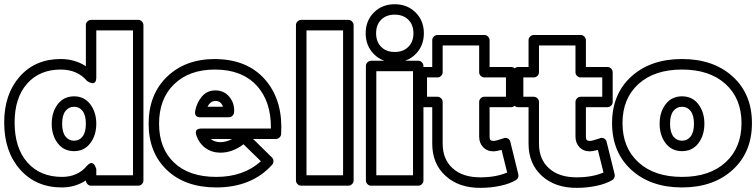

<svg xmlns="http://www.w3.org/2000/svg" viewBox="-40 -862 3611 917"><path d="M-20 -276.9Q-20 -412.1 54 -496.1Q127.9 -580.1 250 -580.1Q316.9 -580.1 370.1 -545.9V-742.2Q370.1 -752.9 377.9 -760Q385.7 -767.1 395 -767.1H620.1Q630.9 -767.1 637.9 -759.3Q645 -751.5 645 -742.2V0Q645 10.7 637.2 17.8Q629.4 24.9 620.1 24.9H395Q384.8 24.9 377.9 17.6Q371.1 10.3 370.1 0Q318.4 33.2 255.9 33.2Q131.3 33.2 55.7 -52.7Q-20 -138.7 -20 -276.9ZM29.8 -276.9Q29.8 -155.3 90.8 -86.2Q151.9 -17.1 255.9 -17.1Q331.5 -17.1 376 -70.8Q390.6 -86.4 400.4 -82.8Q410.2 -79.1 415 -67.4L419.9 -55.2V-24.9H595.2V-716.8H419.9V-491.2Q419.9 -478 415.3 -471.4Q410.6 -464.8 404.3 -464.8Q397.9 -464.8 391.6 -467Q385.3 -469.2 380.9 -472.2L376 -475.1Q329.6 -529.8 250 -529.8Q148.9 -529.8 89.4 -462.4Q29.8 -395 29.8 -276.9ZM314 -401.9Q362.3 -401.9 391.1 -364Q419.9 -326.2 419.9 -271Q419.9 -215.8 391.1 -178Q362.3 -140.1 314 -140.1Q264.6 -140.1 235.8 -177.7Q207 -215.3 207 -271Q207 -326.7 235.8 -364.3Q264.6 -401.9 314 -401.9ZM314 -189.9Q338.9 -189.9 354.5 -210.2Q370.1 -230.5 370.1 -271Q370.1 -311.5 354.5 -331.8Q338.9 -352.1 314 -352.1Q288.6 -352.1 272.7 -331.8Q256.8 -311.5 256.8 -271Q256.8 -230.5 272.7 -210.2Q288.6 -189.9 314 -189.9Z M669.9 -271Q669.9 -410.6 757.6 -495.4Q845.2 -580.1 986.8 -580.1Q990.7 -580.1 999.3 -579.6Q1007.8 -579.1 1011.7 -579.1Q1154.3 -570.8 1233.2 -473.4Q1312 -376 1302.7 -222.2Q1302.2 -211.9 1294.7 -205.1Q1287.1 -198.2 1277.8 -198.2H1168.9L1258.8 -109.9Q1266.1 -102.5 1266.1 -92.3Q1266.1 -82 1259.8 -75.2Q1162.1 33.2 993.2 33.2Q844.7 33.2 757.3 -49.8Q669.9 -132.8 669.9 -271ZM719.7 -271Q719.7 -153.3 791.5 -85.2Q863.3 -17.1 993.2 -17.1Q1123 -17.1 1206.1 -91.8L1123 -172.9Q1069.8 -132.8 1013.2 -132.8Q972.7 -132.8 942.1 -154.5Q911.6 -176.3 897.9 -214.8Q894.5 -225.6 895.5 -232.4Q896.5 -239.3 900.6 -242.4Q904.8 -245.6 909.7 -246.8Q914.6 -248 918.5 -248H921.9H1253.9Q1255.4 -379.4 1184.6 -454.6Q1113.8 -529.8 986.8 -529.8Q863.8 -529.8 791.7 -460Q719.7 -390.1 719.7 -271ZM892.1 -332Q900.4 -373.5 925 -401.9Q949.7 -430.2 988.8 -430.2Q1030.3 -430.2 1055.7 -399.2Q1081.1 -368.2 1078.1 -325.2Q1077.1 -316.4 1070.1 -309.1Q1063 -301.8 1052.7 -301.8H917Q887.7 -301.8 892.1 -332ZM951.2 -352.1H1024.9Q1016.1 -379.9 988.8 -379.9Q964.8 -379.9 951.2 -352.1ZM966.8 -198.2Q984.4 -183.1 1013.2 -183.1Q1039.6 -183.1 1068.8 -198.2Z M1373.5 0V-742.2Q1373.5 -752.9 1381.6 -760Q1389.6 -767.1 1398.9 -767.1H1623.5Q1634.3 -767.1 1641.6 -759.3Q1648.9 -751.5 1648.9 -742.2V0Q1648.9 10.7 1640.9 17.8Q1632.8 24.9 1623.5 24.9H1398.9Q1388.2 24.9 1380.9 17.1Q1373.5 9.3 1373.5 0ZM1423.8 -24.9H1598.6V-716.8H1423.8Z M1745.8 -603.5Q1706.5 -643.1 1706.5 -703.1Q1706.5 -763.2 1745.8 -802.5Q1785.2 -841.8 1845.2 -841.8Q1905.3 -841.8 1944.8 -802.5Q1984.4 -763.2 1984.4 -703.1Q1984.4 -643.1 1944.8 -603.5Q1905.3 -564 1845.2 -564Q1785.2 -564 1745.8 -603.5ZM1707.5 0V-546.9Q1707.5 -557.6 1715.3 -564.7Q1723.1 -571.8 1732.4 -571.8H1957.5Q1968.3 -571.8 1975.3 -564Q1982.4 -556.2 1982.4 -546.9V0Q1982.4 10.7 1974.6 17.8Q1966.8 24.9 1957.5 24.9H1732.4Q1721.7 24.9 1714.6 17.1Q1707.5 9.3 1707.5 0ZM1780.5 -767.8Q1756.3 -743.7 1756.3 -703.1Q1756.3 -662.6 1780.5 -638.2Q1804.7 -613.8 1845.2 -613.8Q1885.7 -613.8 1910.2 -638.2Q1934.6 -662.6 1934.6 -703.1Q1934.6 -743.7 1910.2 -767.8Q1885.7 -792 1845.2 -792Q1804.7 -792 1780.5 -767.8ZM1757.3 -24.9H1932.6V-522H1757.3Z M1949.2 -375V-517.1Q1949.2 -527.8 1957.3 -534.9Q1965.3 -542 1974.6 -542H2024.4V-669.9Q2024.4 -680.7 2032.2 -687.7Q2040 -694.8 2049.3 -694.8H2273.4Q2284.2 -694.8 2291.3 -687Q2298.3 -679.2 2298.3 -669.9V-542H2401.4Q2412.1 -542 2419.2 -534.2Q2426.3 -526.4 2426.3 -517.1V-375Q2426.3 -364.3 2418.5 -357.2Q2410.6 -350.1 2401.4 -350.1H2298.3V-210Q2298.3 -197.3 2302.5 -193.1Q2306.6 -189 2317.4 -189Q2328.6 -189 2364.3 -201.2Q2371.1 -205.6 2382.6 -201.9Q2394 -198.2 2397.5 -184.1L2435.5 -29.8Q2437.5 -21.5 2434.3 -13.7Q2431.2 -5.9 2424.3 -2Q2394 16.1 2348.6 25.6Q2303.2 35.2 2255.4 35.2Q2152.3 36.1 2088.4 -21.7Q2024.4 -79.6 2024.4 -175.8V-350.1H1974.6Q1963.9 -350.1 1956.5 -357.9Q1949.2 -365.7 1949.2 -375ZM1999.5 -399.9H2049.3Q2058.6 -399.9 2066.4 -392.8Q2074.2 -385.7 2074.2 -375V-175.8Q2074.2 -101.1 2122.3 -57.9Q2170.4 -14.6 2255.4 -15.1Q2328.6 -15.1 2382.3 -38.1L2355.5 -146Q2329.1 -139.2 2318.4 -139.2Q2287.1 -138.7 2267.8 -158.7Q2248.5 -178.7 2248.5 -210V-375Q2248.5 -384.3 2255.6 -392.1Q2262.7 -399.9 2273.4 -399.9H2376.5V-492.2H2273.4Q2264.2 -492.2 2256.3 -499.3Q2248.5 -506.3 2248.5 -517.1V-645H2074.2V-517.1Q2074.2 -507.8 2067.1 -500Q2060.1 -492.2 2049.3 -492.2H1999.5Z M2409.2 -375V-517.1Q2409.2 -527.8 2417.2 -534.9Q2425.3 -542 2434.6 -542H2484.4V-669.9Q2484.4 -680.7 2492.2 -687.7Q2500 -694.8 2509.3 -694.8H2733.4Q2744.1 -694.8 2751.2 -687Q2758.3 -679.2 2758.3 -669.9V-542H2861.3Q2872.1 -542 2879.2 -534.2Q2886.2 -526.4 2886.2 -517.1V-375Q2886.2 -364.3 2878.4 -357.2Q2870.6 -350.1 2861.3 -350.1H2758.3V-210Q2758.3 -197.3 2762.5 -193.1Q2766.6 -189 2777.3 -189Q2788.6 -189 2824.2 -201.2Q2831.1 -205.6 2842.5 -201.9Q2854 -198.2 2857.4 -184.1L2895.5 -29.8Q2897.5 -21.5 2894.3 -13.7Q2891.1 -5.9 2884.3 -2Q2854 16.1 2808.6 25.6Q2763.2 35.2 2715.3 35.2Q2612.3 36.1 2548.3 -21.7Q2484.4 -79.6 2484.4 -175.8V-350.1H2434.6Q2423.8 -350.1 2416.5 -357.9Q2409.2 -365.7 2409.2 -375ZM2459.5 -399.9H2509.3Q2518.6 -399.9 2526.4 -392.8Q2534.2 -385.7 2534.2 -375V-175.8Q2534.2 -101.1 2582.3 -57.9Q2630.4 -14.6 2715.3 -15.1Q2788.6 -15.1 2842.3 -38.1L2815.4 -146Q2789.1 -139.2 2778.3 -139.2Q2747.1 -138.7 2727.8 -158.7Q2708.5 -178.7 2708.5 -210V-375Q2708.5 -384.3 2715.6 -392.1Q2722.7 -399.9 2733.4 -399.9H2836.4V-492.2H2733.4Q2724.1 -492.2 2716.3 -499.3Q2708.5 -506.3 2708.5 -517.1V-645H2534.2V-517.1Q2534.2 -507.8 2527.1 -500Q2520 -492.2 2509.3 -492.2H2459.5Z M2975.3 -50.8Q2883.3 -134.8 2883.3 -273.9Q2883.3 -413.1 2975.3 -496.6Q3067.4 -580.1 3217.3 -580.1Q3367.2 -580.1 3459.2 -496.6Q3551.3 -413.1 3551.3 -273.9Q3551.3 -134.8 3459.2 -50.8Q3367.2 33.2 3217.3 33.2Q3067.4 33.2 2975.3 -50.8ZM3009.3 -460.7Q2933.1 -391.6 2933.1 -273.9Q2933.1 -156.2 3009.3 -86.7Q3085.4 -17.1 3217.3 -17.1Q3349.1 -17.1 3425.3 -86.7Q3501.5 -156.2 3501.5 -273.9Q3501.5 -391.6 3425.3 -460.7Q3349.1 -529.8 3217.3 -529.8Q3085.4 -529.8 3009.3 -460.7ZM3139.2 -177.7Q3110.4 -215.3 3110.4 -271Q3110.4 -326.7 3139.2 -364.3Q3168 -401.9 3217.3 -401.9Q3266.6 -401.9 3295.4 -364.3Q3324.2 -326.7 3324.2 -271Q3324.2 -215.3 3295.4 -177.7Q3266.6 -140.1 3217.3 -140.1Q3168 -140.1 3139.2 -177.7ZM3176 -331.8Q3160.2 -311.5 3160.2 -271Q3160.2 -230.5 3176 -210.2Q3191.9 -189.9 3217.3 -189.9Q3242.7 -189.9 3258.5 -210.2Q3274.4 -230.5 3274.4 -271Q3274.4 -311.5 3258.5 -331.8Q3242.7 -352.1 3217.3 -352.1Q3191.9 -352.1 3176 -331.8Z"/></svg>

Font: Trueno Black Outline
Style: Regular
Weight: 900
Width: 6
Designer: Julieta Ulanovsky
Foundry: Julieta Ulanovsky
Version: Version 3.001b | FøM Fix